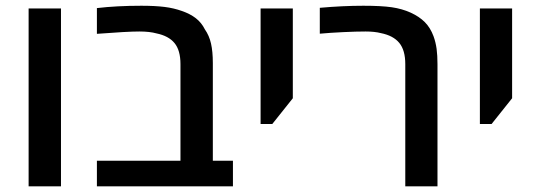

<svg xmlns="http://www.w3.org/2000/svg" viewBox="-20 -661 1911 681"><path d="M81.5 -630.9H196.3V0H81.5Z M323.7 -90.8H620.1V-433.6Q620.1 -482.4 599.1 -508.1Q578.1 -533.7 535.2 -542.5Q510.7 -549.3 474.1 -549.3Q431.6 -549.3 323.7 -541V-632.3Q394 -640.6 481.4 -640.6Q529.3 -640.6 563 -636.5Q596.7 -632.3 625 -622.1Q654.8 -611.8 674.8 -596.2Q694.8 -580.6 706.5 -557.1Q722.2 -534.7 728.5 -506.3Q734.9 -478 734.9 -437.5V-90.8H806.2V0H323.7Z M904.3 -630.9H1018.6V-312.5L945.8 -221.2H904.3Z M1331.1 -543.5Q1308.6 -549.3 1276.4 -549.3Q1244.1 -549.3 1197.8 -547.1Q1151.4 -544.9 1114.3 -541.5V-633.3Q1196.3 -640.6 1268.6 -640.6Q1332.5 -640.6 1369.4 -635.3Q1406.2 -629.9 1436.5 -616.2Q1467.3 -602.1 1486.8 -582.5Q1506.3 -563 1517.6 -532.7Q1525.4 -511.2 1528.6 -487.8Q1531.7 -464.4 1531.7 -433.6V0H1417.5V-433.6Q1417.5 -482.9 1396.2 -508.8Q1375 -534.7 1331.1 -543.5Z M1682.1 -630.9H1796.4V-312.5L1723.6 -221.2H1682.1Z"/></svg>

Font: Viking Open Sans Light
Style: Bold
Weight: 600
Foundry: Ascender Corporation
Version: Version 2.001